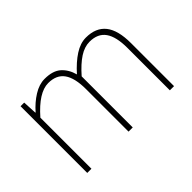

<svg xmlns="http://www.w3.org/2000/svg" viewBox="-83 -731 973 973"><g transform="rotate(-45 403.0 -245.0)"><path d="M96 0V-478H122L126 -402H128Q161 -440 201 -465Q241 -490 280 -490Q339 -490 369.5 -462.5Q400 -435 412 -390Q454 -437 495 -463.5Q536 -490 576 -490Q647 -490 682.5 -445.5Q718 -401 718 -308V0H688V-304Q688 -384 660.5 -423Q633 -462 574 -462Q538 -462 501 -438Q464 -414 422 -366V0H392V-304Q392 -384 364.5 -423Q337 -462 278 -462Q210 -462 126 -366V0Z"/></g></svg>

Font: Source Sans 3 Variable
Style: Regular
Weight: 200
Designer: Paul D. Hunt
Foundry: Adobe Systems Incorporated
Version: Version 3.026